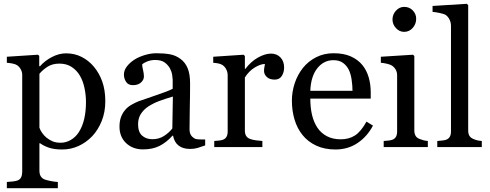

<svg xmlns="http://www.w3.org/2000/svg" viewBox="-20 -776 2587 1013"><path d="M475.1 -424.3Q503.9 -390.1 519.8 -345Q535.6 -299.8 535.6 -241.7Q535.6 -184.6 516.6 -137.5Q497.6 -90.3 466.3 -57.1Q433.6 -23.4 393.6 -5.4Q353.5 12.7 308.6 12.7Q265.1 12.7 237.3 2.9Q209.5 -6.8 191.9 -20H188V124.5Q188 142.1 194.8 153.8Q201.7 165.5 215.8 170.9Q227.5 175.3 249.3 179.4Q271 183.6 285.2 184.1V216.8H16.1V184.1Q31.2 183.1 45.4 181.6Q59.6 180.2 70.8 176.8Q85.4 171.9 91.3 159.7Q97.2 147.5 97.2 130.9V-381.3Q97.2 -396 89.8 -409.7Q82.5 -423.3 70.8 -431.6Q62 -437.5 46.4 -440.7Q30.8 -443.8 16.1 -444.8V-476.6L180.2 -487.3L187 -481.4V-427.2L190.9 -426.3Q216.3 -455.6 253.9 -475.1Q291.5 -494.6 328.6 -494.6Q373.5 -494.6 410.9 -475.6Q448.2 -456.5 475.1 -424.3ZM395.5 -78.1Q415 -108.4 424.3 -148.4Q433.6 -188.5 433.6 -237.8Q433.6 -273.9 425.8 -311.5Q418 -349.1 401.4 -377Q384.8 -405.3 357.9 -422.9Q331.1 -440.4 293.5 -440.4Q257.3 -440.4 231.9 -424.6Q206.5 -408.7 188 -386.7V-102.1Q192.4 -88.9 202.4 -74.7Q212.4 -60.5 224.6 -50.3Q239.7 -38.1 257.3 -30.5Q274.9 -22.9 300.3 -22.9Q327.6 -22.9 353 -37.4Q378.4 -51.8 395.5 -78.1Z M1062.5 -8.8Q1039.6 -0.5 1022.2 4.6Q1004.9 9.8 982.9 9.8Q944.8 9.8 922.1 -8.1Q899.4 -25.9 893.1 -60.1H890.1Q858.4 -24.9 822 -6.3Q785.6 12.2 734.4 12.2Q680.2 12.2 645.3 -21Q610.4 -54.2 610.4 -107.9Q610.4 -135.7 618.2 -157.7Q626 -179.7 641.6 -197.3Q653.8 -211.9 673.8 -223.4Q693.8 -234.9 711.4 -241.7Q733.4 -250 800.5 -272.5Q867.7 -294.9 891.1 -307.6V-356Q891.1 -362.3 888.4 -380.4Q885.7 -398.4 877 -414.6Q867.2 -432.6 849.4 -446Q831.5 -459.5 798.8 -459.5Q776.4 -459.5 757.1 -451.9Q737.8 -444.3 730 -436Q730 -426.3 734.6 -407.2Q739.3 -388.2 739.3 -372.1Q739.3 -355 723.9 -340.8Q708.5 -326.7 681.2 -326.7Q656.7 -326.7 645.3 -344Q633.8 -361.3 633.8 -382.8Q633.8 -405.3 649.7 -425.8Q665.5 -446.3 690.9 -462.4Q712.9 -476.1 744.1 -485.6Q775.4 -495.1 805.2 -495.1Q846.2 -495.1 876.7 -489.5Q907.2 -483.9 932.1 -465.3Q957 -447.3 970 -416.3Q982.9 -385.3 982.9 -336.4Q982.9 -266.6 981.4 -212.6Q980 -158.7 980 -94.7Q980 -75.7 986.6 -64.5Q993.2 -53.2 1006.8 -45.4Q1014.2 -41 1030 -40.5Q1045.9 -40 1062.5 -40ZM892.1 -266.6Q850.6 -254.4 819.3 -242.7Q788.1 -231 761.2 -213.4Q736.8 -196.8 722.7 -174.1Q708.5 -151.4 708.5 -120.1Q708.5 -79.6 729.7 -60.5Q751 -41.5 783.7 -41.5Q818.4 -41.5 844.7 -58.3Q871.1 -75.2 889.2 -98.1Z M1479 -419.4Q1479 -394.5 1466.8 -375.2Q1454.6 -356 1429.2 -356Q1401.9 -356 1387.5 -370.1Q1373 -384.3 1373 -401.4Q1373 -412.1 1374.8 -420.9Q1376.5 -429.7 1377.9 -438.5Q1355 -438.5 1324.2 -419.9Q1293.5 -401.4 1272 -367.2V-86.9Q1272 -69.8 1278.6 -59.1Q1285.2 -48.3 1299.3 -43Q1311.5 -38.1 1330.8 -35.6Q1350.1 -33.2 1364.3 -32.2V0H1110.4V-32.2Q1121.6 -33.2 1133.5 -34.2Q1145.5 -35.2 1154.3 -38.1Q1168 -42.5 1174.6 -53.5Q1181.2 -64.5 1181.2 -82V-379.4Q1181.2 -394.5 1174.1 -409.2Q1167 -423.8 1154.3 -432.6Q1145 -438.5 1132.3 -441.2Q1119.6 -443.8 1105 -444.8V-476.6L1265.1 -487.3L1272 -480.5V-412.6H1274.4Q1304.7 -452.1 1341.8 -472.7Q1378.9 -493.2 1409.7 -493.2Q1440.4 -493.2 1459.7 -473.1Q1479 -453.1 1479 -419.4Z M1947.8 -113.3Q1917.5 -55.7 1866.7 -21.5Q1815.9 12.7 1750 12.7Q1691.9 12.7 1648.2 -7.8Q1604.5 -28.3 1576.2 -63.5Q1547.9 -98.6 1533.9 -145.5Q1520 -192.4 1520 -244.6Q1520 -291.5 1534.9 -336.7Q1549.8 -381.8 1578.6 -418Q1606.4 -452.6 1647.7 -473.9Q1689 -495.1 1740.2 -495.1Q1793 -495.1 1830.6 -478.5Q1868.2 -461.9 1891.6 -433.1Q1914.1 -405.8 1925 -368.7Q1936 -331.5 1936 -288.1V-255.9H1617.2Q1617.2 -208.5 1626.2 -169.9Q1635.3 -131.3 1654.8 -102.1Q1673.8 -73.7 1704.6 -57.4Q1735.4 -41 1777.8 -41Q1821.3 -41 1852.8 -61.3Q1884.3 -81.5 1913.6 -134.3ZM1839.8 -296.9Q1839.8 -324.2 1835.2 -355.5Q1830.6 -386.7 1820.3 -407.7Q1809.1 -430.2 1789.6 -444.3Q1770 -458.5 1739.3 -458.5Q1688 -458.5 1654.1 -415.8Q1620.1 -373 1617.2 -296.9Z M2237.3 0H2004.4V-32.2Q2015.6 -33.2 2027.6 -34.2Q2039.6 -35.2 2048.3 -38.1Q2062 -42.5 2068.6 -53.5Q2075.2 -64.5 2075.2 -82V-379.4Q2075.2 -395 2068.1 -408Q2061 -420.9 2048.3 -429.7Q2039.1 -435.5 2021.5 -439.7Q2003.9 -443.8 1989.3 -444.8V-476.6L2159.2 -487.3L2166 -480.5V-87.9Q2166 -70.8 2172.6 -59.6Q2179.2 -48.3 2193.4 -43Q2204.1 -38.6 2214.4 -35.9Q2224.6 -33.2 2237.3 -32.2ZM2175.8 -677.2Q2175.8 -649.4 2157.5 -628.7Q2139.2 -607.9 2112.3 -607.9Q2087.4 -607.9 2069.1 -627.7Q2050.8 -647.5 2050.8 -672.9Q2050.8 -699.7 2069.1 -719.7Q2087.4 -739.7 2112.3 -739.7Q2140.1 -739.7 2158 -720.9Q2175.8 -702.1 2175.8 -677.2Z M2522 0H2287.1V-32.2Q2298.3 -33.2 2311 -34.4Q2323.7 -35.6 2332 -38.1Q2345.7 -42.5 2352.5 -53.5Q2359.4 -64.5 2359.4 -82V-639.6Q2359.4 -657.2 2351.8 -672.6Q2344.2 -688 2332 -696.8Q2323.2 -702.6 2299.8 -707.5Q2276.4 -712.4 2262.2 -713.4V-744.6L2443.4 -755.9L2450.2 -748.5V-87.9Q2450.2 -70.8 2456.5 -59.8Q2462.9 -48.8 2477.1 -43Q2487.8 -38.1 2498.3 -35.6Q2508.8 -33.2 2522 -32.2Z"/></svg>

Font: UniBurma_GGSerif
Style: Book
Weight: 400
Designer: Victor San Kho Lin (for Burmese only and related typography optimization with it)
Foundry: http://www.unimm.org
Version: 2.0